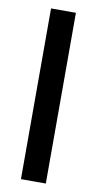

<svg xmlns="http://www.w3.org/2000/svg" viewBox="-83 -745 396 783"><g transform="rotate(10 115.0 -353.5)"><path d="M63 0V-707H166V0Z"/></g></svg>

Font: Onest Medium
Style: Regular
Weight: 500
Designer: Dmitri Voloshin, Andrey Kudryavtsev
Foundry: Dmitri Voloshin, Andrey Kudryavtsev
Version: Version 1.000;gftools[0.9.33]